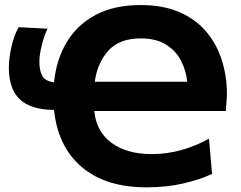

<svg xmlns="http://www.w3.org/2000/svg" viewBox="-20 -748 980 780"><path d="M575 13Q409 13 312 -69.5Q215 -152 199.5 -301.5Q106 -302 61 -344Q16 -386 16 -473.5Q16 -510.5 26.2 -556.5Q36.5 -602.5 55.5 -637.5L173.5 -631.5Q159.5 -604 149.8 -564.5Q140 -525 140 -498.5Q140 -460 152 -439.2Q164 -418.5 199.5 -413.5Q209 -507.5 252 -578.2Q295 -649 370 -688.2Q445 -727.5 550.5 -727.5Q643.5 -727.5 710 -698.2Q776.5 -669 819 -618Q861.5 -567 881.8 -501.5Q902 -436 902 -363.5L897.5 -297H363Q371 -213.5 433 -167.8Q495 -122 596.5 -122Q658 -122 717 -138.5Q776 -155 829 -184.5L841.5 -41.5Q794 -19 726 -3Q658 13 575 13ZM551.5 -592Q465 -592 420.2 -542.2Q375.5 -492.5 365 -416H740.5Q736 -462 715 -502.2Q694 -542.5 653.8 -567.2Q613.5 -592 551.5 -592Z"/></svg>

Font: Heraclito
Style: Bold
Weight: 700
Designer: Kostas Bartsokas (font) & Cristiano Sobral (main changes)
Foundry: Kostas Bartsokas (font) & Cristiano Sobral (main changes)
Version: Version 1.00;July 8, 2020;FontCreator 13.0.0.2655 64-bit